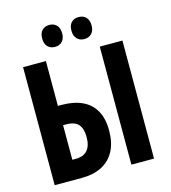

<svg xmlns="http://www.w3.org/2000/svg" viewBox="-130 -1018 999 1122"><g transform="rotate(-15 369.5 -456.5)"><path d="M61 0V-714H199V-443H218Q294 -443 345.5 -419Q397 -395 424 -347Q451 -299 451 -227Q451 -154 424.5 -103.5Q398 -53 347.5 -26.5Q297 0 225 0ZM220 -117Q267 -117 290.5 -144Q314 -171 314 -223Q314 -258 304 -281Q294 -304 273 -315Q252 -326 219 -326H199V-117ZM525 0V-714H662V0ZM212 -846Q212 -879 228.5 -896Q245 -913 272 -913Q300 -913 316.5 -895.5Q333 -878 333 -846Q333 -815 316.5 -797.5Q300 -780 273 -780Q245 -780 228.5 -797.5Q212 -815 212 -846ZM389 -846Q389 -879 405.5 -896Q422 -913 450 -913Q478 -913 494.5 -895.5Q511 -878 511 -846Q511 -815 494.5 -797.5Q478 -780 450 -780Q422 -780 405.5 -798Q389 -816 389 -846Z"/></g></svg>

Font: Noto Sans Display ExtraCondensed
Style: Bold
Weight: 700
Width: 2
Designer: Monotype Design Team
Foundry: Monotype Imaging Inc.
Version: Version 2.003